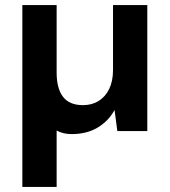

<svg xmlns="http://www.w3.org/2000/svg" viewBox="-20 -516 668 756"><path d="M68 220V-496H203V-230Q203 -168 228 -135Q253 -102 307 -102Q342 -102 368.5 -118.5Q395 -135 410 -166Q425 -197 425 -240V-496H560V0H442L431 -83Q408 -40 365 -14Q322 12 262 12Q245 12 230.5 8.5Q216 5 203 -2V220Z"/></svg>

Font: DM Sans 11pt
Style: Bold
Weight: 700
Version: Version 4.004;gftools[0.9.30]